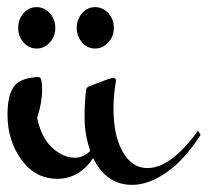

<svg xmlns="http://www.w3.org/2000/svg" viewBox="-20 -476 582 538"><path d="M221 -222Q221 -231 230 -234Q290 -258 297.5 -258Q305 -258 305 -249Q298 -210 298 -171Q298 -96 324 -50.5Q350 -5 393 -5Q459 -5 535 -110L542 -98Q498 -29 447.5 6.5Q397 42 350 42Q278 42 241 -33Q202 25 140.5 25Q79 25 40 -28.5Q1 -82 1 -155Q1 -226 32 -246Q56 -260 89 -260Q98 -260 98 -224Q98 -188 84 -146Q98 -75 148 -46Q168 -34 190.5 -34Q213 -34 233 -53Q217 -99 217 -145Q217 -191 221 -222ZM283.5 -439Q299 -422 299 -398Q299 -374 283.5 -357Q268 -340 246.5 -340Q225 -340 210 -357Q195 -374 195 -398Q195 -422 210 -439Q225 -456 246.5 -456Q268 -456 283.5 -439ZM119.5 -439Q135 -422 135 -398Q135 -374 119.5 -357Q104 -340 82.5 -340Q61 -340 46 -357Q31 -374 31 -398Q31 -422 46 -439Q61 -456 82.5 -456Q104 -456 119.5 -439Z"/></svg>

Font: Mr Bedfort
Style: Regular
Weight: 400
Designer: Alejandro Paul
Foundry: Alejandro Paul
Version: Version 1.000